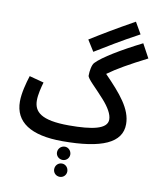

<svg xmlns="http://www.w3.org/2000/svg" viewBox="-113 -934 1051 1279"><g transform="rotate(10 412.5 -295.0)"><path d="M456 -601C533 -648 621 -703 746 -770L701 -848C577 -779 489 -726 409 -676ZM356 21C622 21 755 -37 755 -164C755 -267 676 -358 566 -471C626 -515 707 -561 825 -621L774 -715C637 -646 517 -574 475 -529C460 -514 453 -471 453 -440C453 -419 511 -370 571 -302C614 -254 639 -210 639 -175C639 -110 537 -90 381 -90C191 -90 142 -141 142 -218C142 -257 155 -308 165 -342L67 -368C51 -318 32 -247 32 -191C32 -52 141 21 356 21ZM380 144C404 144 424 124 424 100C424 75 404 54 380 54C354 54 334 75 334 100C334 124 354 144 380 144ZM380 258C405 258 424 238 424 214C424 189 405 168 380 168C354 168 335 189 335 214C335 238 354 258 380 258Z"/></g></svg>

Font: Noto Sans Arabic UI Cn SmBd
Style: Regular
Weight: 600
Width: 3
Designer: Monotype Design Team, Nadine Chahine and Nizar Qandah
Foundry: Monotype Imaging Inc.
Version: Version 2.010